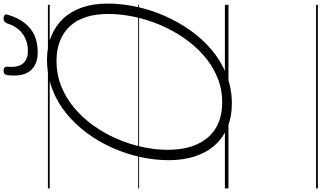

<svg xmlns="http://www.w3.org/2000/svg" viewBox="-382 -916 1798 1074"><g transform="rotate(-90 517.0 -379.0)"><path d="M474 19Q402 19 343.5 -5Q285 -29 243.5 -74.5Q202 -120 180 -185.5Q158 -251 158 -335Q158 -412 175.5 -492Q193 -572 226.5 -648Q260 -724 309 -790.5Q358 -857 420 -907.5Q482 -958 558 -986.5Q634 -1015 720 -1015Q793 -1015 851 -991.5Q909 -968 950 -924.5Q991 -881 1012.5 -818.5Q1034 -756 1034 -677Q1034 -600 1017 -518.5Q1000 -437 966 -359Q932 -281 883.5 -212.5Q835 -144 772.5 -92Q710 -40 635 -10.5Q560 19 474 19ZM480 -35Q556 -35 622 -62.5Q688 -90 743 -138Q798 -186 841.5 -249Q885 -312 915 -383.5Q945 -455 960.5 -529Q976 -603 976 -673Q976 -743 958.5 -797Q941 -851 907 -887.5Q873 -924 824 -943Q775 -962 713 -962Q639 -962 573 -936Q507 -910 451.5 -863.5Q396 -817 352.5 -756.5Q309 -696 278.5 -626Q248 -556 232 -483Q216 -410 216 -339Q216 -266 234 -209.5Q252 -153 286 -114Q320 -75 369 -55Q418 -35 480 -35ZM763 -1067Q691 -1067 657 -1110Q623 -1153 634 -1238Q636 -1249 642 -1253.5Q648 -1258 659 -1258Q670 -1258 675.5 -1253Q681 -1248 681 -1238Q675 -1179 698 -1150.5Q721 -1122 768 -1122Q825 -1122 865.5 -1152Q906 -1182 923 -1238Q928 -1249 934 -1253.5Q940 -1258 951 -1258Q963 -1258 969 -1252.5Q975 -1247 972 -1236Q955 -1178 925 -1140Q895 -1102 854.5 -1084.5Q814 -1067 763 -1067ZM0 490H1027V500H0ZM0 -20H1027V0H0ZM0 -505H1027V-500H0ZM0 -1010H1027V-1000H0Z"/></g></svg>

Font: Playwrite BE VLG Guides
Style: Regular
Weight: 400
Designer: Veronika Burian, José Scaglione
Foundry: TypeTogether
Version: Version 1.003